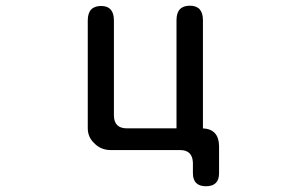

<svg xmlns="http://www.w3.org/2000/svg" viewBox="-20 -519 1040 674"><path d="M646.5 -499Q692.4 -499 692.4 -448.2V-68.4Q748 -65.4 749 -6.8V88.9Q749 134.8 703.1 134.8Q657.2 134.8 657.2 88.9V51.8Q655.3 8.8 614.3 7.8H369.1Q333 7.8 309.6 -17.6Q288.1 -38.1 288.1 -69.3V-447.3Q288.1 -498 335 -498Q379.9 -498 379.9 -447.3V-114.3Q379.9 -68.4 425.8 -68.4H599.6V-448.2Q599.6 -499 646.5 -499Z"/></svg>

Font: FakePearl
Style: Regular
Weight: 400
Version: Version 1.2